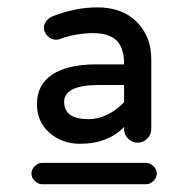

<svg xmlns="http://www.w3.org/2000/svg" viewBox="-20 -712 514 510"><path d="M78.1 -435.5Q78.1 -487.3 119.1 -514.2Q160.2 -541 236.3 -541H309.6V-542Q309.6 -585 289.6 -604.5Q269.5 -624 227.5 -624Q182.6 -624 138.7 -608.4L136.7 -607.4L128.9 -606.4Q116.2 -606.4 106.4 -616.2Q96.7 -626 96.7 -638.7Q96.7 -648.4 103.5 -656.7Q110.4 -665 120.1 -668.9Q180.7 -692.4 238.3 -692.4Q305.7 -692.4 343.8 -653.3Q381.8 -614.3 381.8 -555.7V-369.1Q381.8 -354.5 371.1 -343.8Q360.4 -333 345.7 -333Q331.1 -333 320.3 -343.8Q309.6 -354.5 309.6 -369.1V-375Q291 -354.5 261.2 -342.3Q231.4 -330.1 192.4 -330.1Q144.5 -330.1 111.3 -359.4Q78.1 -388.7 78.1 -435.5ZM63.5 -251Q63.5 -261.7 72.3 -270.5Q81.1 -279.3 91.8 -279.3H368.2Q378.9 -279.3 387.7 -270.5Q396.5 -261.7 396.5 -251Q396.5 -240.2 387.7 -231.4Q378.9 -222.7 368.2 -222.7H91.8Q81.1 -222.7 72.3 -231.4Q63.5 -240.2 63.5 -251ZM309.6 -440.4V-486.3H244.1Q150.4 -486.3 150.4 -441.4Q150.4 -395.5 214.8 -395.5Q241.2 -395.5 265.6 -407.7Q290 -419.9 309.6 -440.4Z"/></svg>

Font: jf-openhuninn-2.1
Style: Regular
Weight: 400
Designer: [Kosugi Maru]
Designed by MOTOYA      

[Varela Round]
Joe Prince (Latin component); Avraham Cornfeld (Hebrew component)
Foundry: justfont Co., Ltd.
Version: 2.1